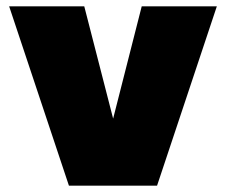

<svg xmlns="http://www.w3.org/2000/svg" viewBox="-20 -584 711 604"><path d="M8.8 -564H245.1L335.9 -210.9L425.8 -564H662.1L474.1 0H196.8Z"/></svg>

Font: SVN-Poppins Black
Style: Regular
Weight: 900
Designer: Ninad Kale (Devanagari), Jonny Pinhorn (Latin)
Foundry: Indian Type Foundry
Version: Version 3.002 2017